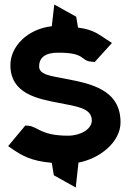

<svg xmlns="http://www.w3.org/2000/svg" viewBox="-20 -712 570 849"><path d="M16 -66 39 -50C78 -24 118 0 209 8L218 63L315 117L327 7C422 -11 513 -84 513 -171C513 -316 381 -342 273 -363C206 -376 153 -381 153 -418C153 -458 181 -480 240 -479C362 -479 334 -442 387 -439L399 -438L475 -522L452 -537C421 -556 397 -581 325 -590L317 -638L220 -692L209 -596C103 -584 26 -508 26 -424C26 -297 147 -275 240 -257C321 -241 386 -234 386 -179C386 -141 336 -112 281 -112C161 -112 147 -152 106 -156L92 -157Z"/></svg>

Font: Charger Sport
Style: Ult
Weight: 1000
Designer: Jasper
Foundry: Cannot Into Space Fonts
Version: Version 1.1